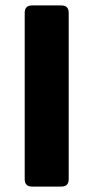

<svg xmlns="http://www.w3.org/2000/svg" viewBox="-20 -687 344 707"><path d="M98 0Q71 0 71 -27V-640Q71 -667 98 -667H206Q233 -667 233 -640V-27Q233 0 206 0Z"/></svg>

Font: Pitagon Sans
Style: Bold
Weight: 700
Designer: Travis Tran
Foundry: Pitagon
Version: Version 1.001; ttfautohint (v1.8.4.7-5d5b);gftools[0.9.26]